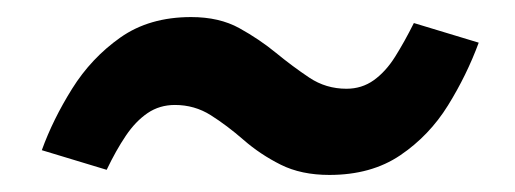

<svg xmlns="http://www.w3.org/2000/svg" viewBox="-20 -407 604 225"><path d="M366 -202Q333 -202 309 -214Q285 -226 265.5 -243Q246 -260 227 -272Q208 -284 185 -284Q167 -284 153 -274.5Q139 -265 127.5 -248Q116 -231 105 -208L29 -231Q42 -267 64.5 -303Q87 -339 121 -363Q155 -387 204 -387Q237 -387 260.5 -374Q284 -361 303.5 -345Q323 -329 342.5 -316Q362 -303 386 -303Q404 -303 418 -313Q432 -323 443 -340.5Q454 -358 465 -380L541 -357Q527 -319 505 -283.5Q483 -248 449 -225Q415 -202 366 -202Z"/></svg>

Font: Ubuntu Sans SemiBold
Style: Italic
Weight: 600
Italic angle: -13.5°
Designer: Dalton Maag Ltd
Foundry: Dalton Maag Ltd
Version: Version 1.006